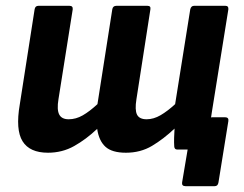

<svg xmlns="http://www.w3.org/2000/svg" viewBox="-20 -514 838 660"><path d="M618 126Q604 126 606 113L625 0H601L707 -111H753Q767 -111 765 -98L731 113Q729 126 718 126ZM145 11Q82 11 57.5 -28.5Q33 -68 48 -155L99 -482Q101 -494 112 -494H219Q231 -494 230 -482L181 -173Q175 -137 183.5 -120.5Q192 -104 216 -104Q241 -104 264.5 -117.5Q288 -131 315 -156L366 -482Q368 -494 380 -494H487Q499 -494 497 -482L449 -173Q443 -136 451 -120Q459 -104 484 -104Q508 -104 532 -118Q556 -132 582 -156L634 -482Q637 -494 647 -494H755Q766 -494 765 -482L708 -127Q703 -96 700 -67Q697 -38 696 -14Q696 0 683 0H589Q580 0 579 -10Q578 -24 578.5 -40Q579 -56 580 -72Q542 -36 502.5 -12.5Q463 11 413 11Q365 11 342.5 -9.5Q320 -30 314 -71Q276 -35 235 -12Q194 11 145 11Z"/></svg>

Font: Sofia Sans Semi Condensed ExtraBold
Style: Italic
Weight: 800
Italic angle: -9°
Version: Version 4.100